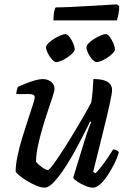

<svg xmlns="http://www.w3.org/2000/svg" viewBox="-20 -864 595 884"><path d="M185 0Q170 0 148 -9Q126 -18 104.5 -31Q83 -44 68.5 -56.5Q54 -69 52 -75Q52 -104 60.5 -145Q69 -186 82.5 -230Q96 -274 109 -313.5Q122 -353 131 -380.5Q140 -408 140 -415Q140 -425 132.5 -428Q125 -431 113 -431H55Q55 -441 58 -450.5Q61 -460 62 -464Q77 -471 98.5 -479.5Q120 -488 141 -494Q162 -500 176 -500Q199 -500 215 -487.5Q231 -475 231 -455Q231 -446 222.5 -419.5Q214 -393 201 -355Q188 -317 175.5 -274.5Q163 -232 154.5 -191.5Q146 -151 146 -119Q156 -106 174 -93.5Q192 -81 201 -81Q206 -81 223.5 -104.5Q241 -128 265.5 -165.5Q290 -203 316 -246Q342 -289 364.5 -328Q387 -367 400 -392Q404 -415 406.5 -445.5Q409 -476 410 -500Q439 -500 458 -494.5Q477 -489 486.5 -477.5Q496 -466 496 -449Q496 -435 485 -385Q474 -335 454.5 -256Q435 -177 409 -73L420 -66Q431 -77 446.5 -97Q462 -117 477 -139Q492 -161 501 -176Q510 -176 517.5 -172Q525 -168 527 -163Q522 -142 508.5 -114.5Q495 -87 478 -60.5Q461 -34 442.5 -17Q424 0 408 0Q393 0 372.5 -8.5Q352 -17 336 -28Q320 -39 317 -46L372 -225Q380 -251 388 -272.5Q396 -294 400 -301L395 -304Q378 -270 357 -229Q336 -188 313 -147.5Q290 -107 266.5 -73.5Q243 -40 222.5 -20Q202 0 185 0ZM239 -578Q231 -578 219.5 -590.5Q208 -603 200 -619Q192 -635 192 -646Q192 -655 203 -665.5Q214 -676 229 -685.5Q244 -695 259 -701Q274 -707 281 -707Q290 -707 300 -694Q310 -681 317 -664.5Q324 -648 324 -637Q324 -629 314 -619Q304 -609 290 -599.5Q276 -590 262 -584Q248 -578 239 -578ZM425 -578Q417 -578 405.5 -590Q394 -602 386 -618.5Q378 -635 378 -646Q378 -655 388.5 -665.5Q399 -676 414.5 -685.5Q430 -695 444.5 -701Q459 -707 466 -707Q476 -707 485.5 -694Q495 -681 502 -664.5Q509 -648 509 -637Q509 -629 499.5 -619Q490 -609 476 -599.5Q462 -590 448 -584Q434 -578 425 -578ZM226 -770Q226 -795 229.5 -810.5Q233 -826 237 -830Q267 -830 307.5 -832Q348 -834 390 -836.5Q432 -839 466.5 -841Q501 -843 519 -844L529 -835Q529 -816 525 -797Q521 -778 518 -770Z"/></svg>

Font: Texturina Medium
Style: Italic
Weight: 500
Italic angle: -11°
Designer: Guillermo Torres Carreño
Foundry: Omnibus-Type
Version: Version 1.002